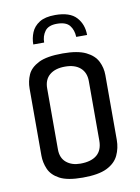

<svg xmlns="http://www.w3.org/2000/svg" viewBox="-75 -676 533 731"><g transform="rotate(-10 191.5 -310.0)"><path d="M189 -624Q246 -624 271 -596.5Q296 -569 296 -528H254Q253 -555 239 -572.5Q225 -590 190 -590Q157 -590 143.5 -571.5Q130 -553 130 -528H88Q88 -552 97 -574Q106 -596 128 -610Q150 -624 189 -624ZM186 4Q127 4 97 -12Q67 -28 56 -53.5Q45 -79 45 -106V-365Q45 -393 56 -418Q67 -443 98.5 -459Q130 -475 192 -475Q250 -475 281.5 -459.5Q313 -444 325.5 -419Q338 -394 338 -366V-115Q338 -83 325 -55.5Q312 -28 279.5 -12Q247 4 186 4ZM186 -50Q228 -50 250 -68.5Q272 -87 272 -124V-354Q272 -387 251 -405.5Q230 -424 192 -424Q154 -424 132.5 -406Q111 -388 111 -354V-118Q111 -85 132 -67.5Q153 -50 186 -50Z"/></g></svg>

Font: Smooch Sans Thin Medium
Style: Regular
Weight: 500
Version: Version 1.010